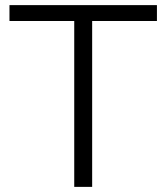

<svg xmlns="http://www.w3.org/2000/svg" viewBox="-20 -730 650 750"><path d="M593 -648H340V0H270V-648H17V-710H593Z"/></svg>

Font: IngvarSans
Style: Regular
Weight: 400
Version: Version 1.000